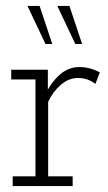

<svg xmlns="http://www.w3.org/2000/svg" viewBox="-20 -630 366 650"><path d="M23 0V-33H100V-361H18V-394H142V-305L132 -307Q152 -350 181.5 -376.5Q211 -403 249 -403Q284 -403 318 -385L303 -346Q288 -357 274 -361.5Q260 -366 244 -366Q213 -366 186 -343Q159 -320 143 -285V-33H226V0ZM235 -481 174 -610H215L258 -481ZM134 -481 73 -610H114L157 -481Z"/></svg>

Font: Rokkitt SemiBold ExtraLight
Style: Regular
Weight: 250
Version: Version 3.103